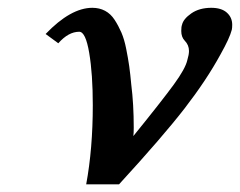

<svg xmlns="http://www.w3.org/2000/svg" viewBox="-20 -465 621 497"><path d="M526.9 -444.8Q553.2 -444.8 567.1 -432.4Q581.1 -419.9 581.1 -400.9Q581.1 -393.1 580.1 -388.2Q574.7 -366.7 550.8 -324.2Q514.6 -257.8 457.8 -184.3Q400.9 -110.8 288.1 12.2H203.1Q220.2 -80.1 220.2 -192.9Q220.2 -273.4 210.9 -328.1Q201.7 -382.8 185.1 -382.8Q157.2 -382.8 130.9 -353L98.1 -377Q163.1 -444.8 219.2 -444.8Q237.3 -444.8 252 -437Q266.6 -429.2 276.6 -413.8Q286.6 -398.4 294.2 -380.9Q301.8 -363.3 306.6 -338.9Q311.5 -314.5 314.5 -293.7Q317.4 -272.9 319.8 -246.1Q326.2 -195.3 326.2 -134.8Q326.2 -120.1 325.2 -112.8Q400.4 -205.6 430.2 -246.6Q460 -287.6 464.8 -309.1Q469.2 -323.7 469.2 -333Q469.2 -348.6 458 -359.9Q449.2 -369.1 449.2 -384.8Q449.2 -396 451.2 -400.9Q454.6 -416 475.3 -430.4Q496.1 -444.8 526.9 -444.8Z"/></svg>

Font: Linux Libertine
Style: Bold Italic
Weight: 700
Italic angle: -11.5°
Designer: Philipp H. Poll
Foundry: Philipp H. Poll
Version: Version 4.0.5